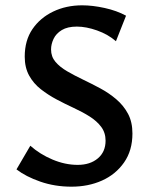

<svg xmlns="http://www.w3.org/2000/svg" viewBox="-20 -690 566 722"><path d="M377 -161Q377 -191 360.5 -213Q344 -235 317 -252Q290 -269 257.5 -284Q225 -299 193 -316Q161 -333 133.5 -354.5Q106 -376 89.5 -406Q73 -436 73 -477Q73 -538 102 -580.5Q131 -623 180 -646.5Q229 -670 289 -670Q328 -670 373.5 -660Q419 -650 454 -631L416 -535Q386 -561 345 -575.5Q304 -590 269 -590Q234 -590 212.5 -577Q191 -564 181.5 -544Q172 -524 172 -504Q172 -477 188.5 -457.5Q205 -438 232.5 -422Q260 -406 292.5 -390.5Q325 -375 357.5 -357.5Q390 -340 417.5 -316.5Q445 -293 461.5 -262Q478 -231 478 -188Q478 -124 446.5 -79Q415 -34 363.5 -11Q312 12 249 12Q186 12 131.5 -7Q77 -26 42 -53L94 -142Q130 -110 177.5 -90Q225 -70 272 -70Q319 -70 348 -94.5Q377 -119 377 -161Z"/></svg>

Font: Ysabeau SC SemiBold
Style: Regular
Weight: 600
Designer: Christian Thalmann (Catharsis Fonts)
Version: Version 2.001;gftools[0.9.30]; featfreeze: smcp